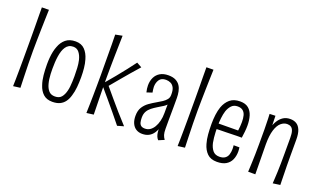

<svg xmlns="http://www.w3.org/2000/svg" viewBox="-74 -1138 2661 1591"><g transform="rotate(20 1257.0 -342.0)"><path d="M80 -1Q81 -24 81.5 -61Q82 -98 82.5 -143Q83 -188 83 -237Q83 -286 83 -333Q83 -372 83 -420.5Q83 -469 82.5 -519Q82 -569 81.5 -615Q81 -661 81 -696L143 -697Q142 -662 140.5 -616Q139 -570 138 -519.5Q137 -469 136 -421Q135 -373 135 -333Q135 -281 136 -220Q137 -159 139 -103.5Q141 -48 142 -9Z M428 10Q378 10 348 -17.5Q318 -45 304 -90Q291 -127 286.5 -173Q282 -219 282 -268Q282 -298 284.5 -326.5Q287 -355 292.5 -381Q298 -407 307 -429Q323 -473 355.5 -500Q388 -527 442 -527Q493 -527 523 -496Q553 -465 567 -415Q577 -382 581 -343Q585 -304 585 -263Q585 -217 581 -175Q577 -133 566 -98Q557 -65 539.5 -40.5Q522 -16 495 -3Q468 10 428 10ZM434 -39Q472 -39 491 -62Q510 -85 519 -122Q524 -141 526 -162Q528 -183 529 -206Q530 -229 530 -252Q530 -288 528 -324.5Q526 -361 519 -391Q510 -429 490.5 -454Q471 -479 438 -479Q416 -479 400 -470Q384 -461 373 -444.5Q362 -428 355 -407Q348 -385 344 -358.5Q340 -332 338.5 -304Q337 -276 337 -249Q337 -226 338 -203Q339 -180 342 -158.5Q345 -137 350 -119Q359 -84 378.5 -61.5Q398 -39 434 -39Z M1002 13Q967 -31 927.5 -78.5Q888 -126 847 -175Q806 -224 766 -270Q815 -327 852.5 -373Q890 -419 921 -458.5Q952 -498 980 -536L1025 -511Q990 -471 958 -434.5Q926 -398 894 -359Q862 -320 823 -274Q861 -229 897.5 -185.5Q934 -142 973 -97.5Q1012 -53 1058 -3ZM727 0Q727 0 727.5 -20.5Q728 -41 729 -76Q730 -111 730.5 -154Q731 -197 731.5 -243.5Q732 -290 732 -333Q732 -376 731.5 -425.5Q731 -475 731 -522Q731 -569 730.5 -607Q730 -645 729.5 -668.5Q729 -692 729 -692L790 -704Q790 -704 789.5 -680Q789 -656 788 -616Q787 -576 786 -526.5Q785 -477 784.5 -427.5Q784 -378 784 -334Q784 -290 784.5 -244.5Q785 -199 786 -157Q787 -115 787.5 -81.5Q788 -48 788.5 -28Q789 -8 789 -8Z M1363 9Q1352 -3 1346 -18Q1340 -33 1337.5 -53Q1335 -73 1334.5 -97.5Q1334 -122 1334.5 -153Q1335 -184 1335 -221Q1335 -241 1335 -261Q1335 -281 1335.5 -300.5Q1336 -320 1336 -340Q1336 -360 1336 -380Q1337 -422 1325.5 -444Q1314 -466 1295 -475Q1276 -484 1254 -484Q1213 -484 1195.5 -457.5Q1178 -431 1178 -395Q1178 -384 1180 -371.5Q1182 -359 1184 -346L1136 -330Q1132 -346 1130 -361Q1128 -376 1128 -390Q1128 -429 1143 -460Q1158 -491 1187.5 -508.5Q1217 -526 1260 -526Q1300 -526 1325 -513Q1350 -500 1364 -478.5Q1378 -457 1383.5 -429Q1389 -401 1389 -373Q1389 -331 1389 -298.5Q1389 -266 1388.5 -236.5Q1388 -207 1388 -174.5Q1388 -142 1388 -102Q1388 -68 1394 -49Q1400 -30 1413 -12ZM1219 5Q1188 5 1165 -9.5Q1142 -24 1129.5 -51.5Q1117 -79 1117 -117Q1117 -164 1136 -194Q1155 -224 1184 -244.5Q1213 -265 1243 -282Q1268 -296 1289 -310Q1310 -324 1323 -340.5Q1336 -357 1336 -380L1366 -371Q1366 -337 1350.5 -314Q1335 -291 1310.5 -275Q1286 -259 1260 -244Q1237 -230 1216.5 -214Q1196 -198 1183.5 -176Q1171 -154 1171 -121Q1171 -97 1175.5 -79.5Q1180 -62 1192 -53Q1204 -44 1226 -44Q1251 -44 1270.5 -57Q1290 -70 1304.5 -94Q1319 -118 1327 -150.5Q1335 -183 1335 -221L1364 -276Q1364 -225 1359.5 -182Q1355 -139 1345 -104.5Q1335 -70 1318.5 -45.5Q1302 -21 1277.5 -8Q1253 5 1219 5Z M1531 -1Q1532 -24 1532.5 -61Q1533 -98 1533.5 -143Q1534 -188 1534 -237Q1534 -286 1534 -333Q1534 -372 1534 -420.5Q1534 -469 1533.5 -519Q1533 -569 1532.5 -615Q1532 -661 1532 -696L1594 -697Q1593 -662 1591.5 -616Q1590 -570 1589 -519.5Q1588 -469 1587 -421Q1586 -373 1586 -333Q1586 -281 1587 -220Q1588 -159 1590 -103.5Q1592 -48 1593 -9Z M1880 11Q1825 11 1794.5 -19Q1764 -49 1750 -98Q1739 -135 1735.5 -179Q1732 -223 1732 -270Q1732 -312 1737 -351Q1742 -390 1753 -422Q1770 -469 1803.5 -497.5Q1837 -526 1893 -526Q1940 -526 1967 -503.5Q1994 -481 2005.5 -443Q2017 -405 2017 -357Q2017 -331 2014 -303.5Q2011 -276 2007 -248L1958 -291Q1961 -312 1962.5 -332.5Q1964 -353 1964 -370Q1964 -403 1957.5 -427.5Q1951 -452 1934 -466Q1917 -480 1887 -480Q1854 -480 1834 -459Q1814 -438 1803 -406Q1794 -377 1790 -341Q1786 -305 1786 -269Q1786 -244 1787 -218.5Q1788 -193 1790.5 -170Q1793 -147 1797 -126Q1806 -86 1826.5 -61Q1847 -36 1885 -36Q1916 -36 1934.5 -49Q1953 -62 1960 -84.5Q1967 -107 1967 -133Q1967 -141 1966.5 -149.5Q1966 -158 1965 -166H2016Q2017 -157 2018 -148Q2019 -139 2019 -130Q2019 -89 2004.5 -57Q1990 -25 1959.5 -7Q1929 11 1880 11ZM1755 -242 1754 -292 2007 -294V-248Q1996 -248 1975 -248Q1954 -248 1927 -247Q1900 -246 1869.5 -245.5Q1839 -245 1809.5 -244.5Q1780 -244 1755 -242Z M2441 11 2377 20Q2378 3 2379.5 -23Q2381 -49 2382.5 -82.5Q2384 -116 2384.5 -157Q2385 -198 2385 -246Q2385 -264 2385 -287.5Q2385 -311 2385 -336.5Q2385 -362 2385 -384Q2385 -422 2378 -443.5Q2371 -465 2357 -474Q2343 -483 2323 -483Q2294 -483 2268.5 -461Q2243 -439 2228 -391Q2213 -343 2213 -265L2180 -230Q2180 -274 2184.5 -317Q2189 -360 2199 -399Q2209 -438 2227 -467.5Q2245 -497 2271 -514Q2297 -531 2333 -531Q2365 -531 2388 -517Q2411 -503 2424 -471.5Q2437 -440 2437 -387Q2437 -362 2437 -344Q2437 -326 2437 -312Q2437 -298 2437 -284Q2437 -270 2437 -251Q2437 -198 2437.5 -157.5Q2438 -117 2439 -86Q2440 -55 2440 -31.5Q2440 -8 2441 11ZM2153 -1Q2154 -22 2155 -43.5Q2156 -65 2157 -92.5Q2158 -120 2159 -157Q2160 -194 2160 -247Q2161 -318 2160 -376Q2159 -434 2158 -470.5Q2157 -507 2156 -512L2207 -514Q2207 -499 2208 -474Q2209 -449 2209.5 -417Q2210 -385 2211 -346.5Q2212 -308 2213 -265Q2214 -192 2214.5 -143Q2215 -94 2215.5 -61Q2216 -28 2216 -1Z"/></g></svg>

Font: Truculenta Light
Style: Regular
Weight: 300
Version: Version 1.002